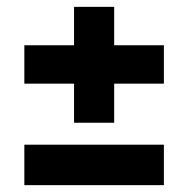

<svg xmlns="http://www.w3.org/2000/svg" viewBox="-20 -636 549 560"><path d="M196 -278V-616H313V-278ZM51 -392V-504H458V-392ZM51 -96V-214H458V-96Z"/></svg>

Font: Bricolage Grotesque 28pt
Style: Bold
Weight: 700
Designer: Mathieu Triay
Foundry: Atelier Triay
Version: Version 1.000;gftools[0.9.30]